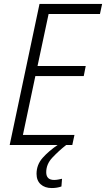

<svg xmlns="http://www.w3.org/2000/svg" viewBox="-20 -734 537 972"><path d="M29 0 180 -714H497L486 -663H226L170 -400H414L404 -349H159L96 -51H357L346 0ZM242 218Q207 218 186 199Q165 180 165 146Q165 100 196 65Q227 30 276 -3L315 0Q276 31 245 64Q214 97 214 138Q214 177 254 177Q264 177 274.5 175Q285 173 294 171L291 210Q269 218 242 218Z"/></svg>

Font: Noto Sans SemiCondensed Light
Style: Italic
Weight: 300
Width: 4
Italic angle: -12°
Designer: Monotype Design Team
Foundry: Monotype Imaging Inc.
Version: Version 2.013; ttfautohint (v1.8.4.7-5d5b)